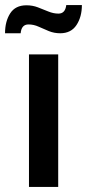

<svg xmlns="http://www.w3.org/2000/svg" viewBox="-57 -742 345 762"><path d="M-37 -610Q-37 -657 -16.5 -689Q4 -721 48 -721Q72 -721 93 -713Q114 -705 134.5 -696.5Q155 -688 175 -688Q202 -688 206 -722H268Q268 -675 246.5 -642.5Q225 -610 182 -610Q158 -610 137 -618.5Q116 -627 96.5 -636Q77 -645 56 -645Q28 -645 25 -610ZM58 0V-526H174V0Z"/></svg>

Font: Archivo SemiCondensed SemiBold
Style: Regular
Weight: 600
Width: 4
Designer: Hector Gatti
Foundry: Omnibus-Type
Version: Version 2.001; ttfautohint (v1.8.3)